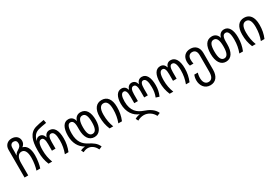

<svg xmlns="http://www.w3.org/2000/svg" viewBox="83 -2093 5290 3666"><g transform="rotate(-30 2728.0 -260.0)"><path d="M65 0H146V-271C146 -403 193 -458 261 -458C329 -458 368 -392 368 -263C368 -166 349 -63 328 0H411C432 -59 452 -168 452 -270C452 -417 403 -500 320 -520V-523C360 -551 376 -591 376 -632C376 -712 316 -770 222 -770C127 -770 65 -704 65 -613ZM143 -444C146 -482 146 -506 146 -522V-609C146 -658 171 -699 221 -699C267 -699 292 -671 292 -626C292 -574 270 -548 217 -516C182 -495 161 -474 147 -444Z M594 0H674C640 -88 624 -176 624 -276C624 -411 649 -475 708 -475C753 -475 774 -425 774 -328V-182H853V-328C853 -428 875 -475 920 -475C978 -475 1004 -410 1004 -277C1004 -179 988 -89 954 0H1034C1071 -92 1088 -178 1088 -277C1088 -446 1032 -547 927 -547C870 -547 831 -513 815 -455H812C796 -513 758 -547 707 -547C677 -547 645 -538 618 -492H615C642 -597 688 -638 761 -662C803 -675 877 -687 943 -698L930 -770C854 -757 790 -745 737 -729C587 -682 540 -532 540 -334V-282C540 -177 556 -94 594 0Z M1570 250 1636 222C1598 133 1531 90 1440 43C1346 -7 1264 -87 1264 -276C1264 -410 1291 -475 1346 -475C1397 -475 1425 -436 1425 -326V-271C1425 -109 1487 0 1611 0C1727 0 1793 -108 1793 -271C1793 -446 1732 -547 1609 -547C1548 -547 1492 -513 1472 -439H1468C1450 -513 1401 -547 1340 -547C1236 -547 1180 -445 1180 -275C1180 -117 1246 1 1357 62V65C1317 68 1282 79 1258 93L1284 146C1322 126 1355 117 1391 117C1463 117 1534 167 1570 250ZM1609 -72C1539 -72 1510 -144 1510 -271C1510 -404 1539 -475 1609 -475C1681 -475 1708 -404 1708 -271C1708 -145 1680 -72 1609 -72Z M1940 0H2020C1986 -88 1969 -176 1969 -283C1969 -424 2014 -475 2076 -475C2140 -475 2183 -424 2183 -284C2183 -179 2167 -89 2133 0H2213C2251 -92 2268 -178 2268 -284C2268 -461 2194 -547 2076 -547C1958 -547 1885 -461 1885 -284C1885 -177 1901 -94 1940 0Z M2851 250 2918 222C2877 125 2776 68 2673 34C2551 -8 2444 -91 2444 -299C2444 -414 2470 -475 2523 -475C2569 -475 2589 -425 2589 -328V-182H2669V-328C2669 -428 2691 -475 2738 -475C2788 -475 2808 -426 2808 -328V-182H2888V-328C2888 -427 2909 -475 2953 -475C3007 -475 3033 -411 3033 -277C3033 -204 3024 -139 2996 -71L3069 -48C3103 -123 3117 -195 3117 -277C3117 -446 3063 -547 2963 -547C2904 -547 2866 -513 2849 -455H2846C2830 -513 2792 -547 2738 -547C2686 -547 2647 -513 2630 -455H2628C2611 -513 2574 -547 2514 -547C2414 -547 2360 -449 2360 -299C2360 -112 2453 6 2572 52V55C2536 57 2492 73 2463 91L2490 145C2528 122 2579 106 2630 106C2717 106 2809 161 2851 250Z M3264 0H3344C3310 -88 3293 -176 3293 -276C3293 -411 3319 -475 3377 -475C3423 -475 3443 -425 3443 -328V-182H3523V-328C3523 -428 3545 -475 3589 -475C3647 -475 3674 -410 3674 -277C3674 -179 3657 -89 3623 0H3703C3741 -92 3758 -178 3758 -277C3758 -446 3702 -547 3597 -547C3540 -547 3501 -513 3484 -455H3482C3465 -513 3428 -547 3368 -547C3263 -547 3209 -446 3209 -277C3209 -177 3225 -94 3264 0Z M4022 250C4143 250 4212 161 4212 15V-352C4212 -481 4136 -547 4033 -547C3928 -547 3853 -483 3853 -363C3853 -328 3858 -302 3868 -272H3946C3939 -301 3936 -326 3936 -360C3936 -433 3971 -475 4032 -475C4095 -475 4129 -431 4129 -351V14C4129 116 4097 178 4022 178C3944 178 3915 106 3915 30C3915 -25 3926 -62 3931 -81H3854C3844 -58 3832 -18 3832 35C3832 143 3894 250 4022 250Z M4505 10C4629 10 4690 -99 4690 -269V-326C4690 -436 4719 -475 4769 -475C4825 -475 4851 -410 4851 -277C4851 -179 4835 -89 4801 0H4881C4918 -92 4935 -178 4935 -280C4935 -446 4879 -547 4777 -547C4714 -547 4666 -513 4648 -439H4644C4624 -513 4568 -547 4507 -547C4383 -547 4322 -446 4322 -269C4322 -98 4388 10 4505 10ZM4507 -62C4436 -62 4407 -135 4407 -269C4407 -404 4435 -475 4507 -475C4577 -475 4606 -404 4606 -269C4606 -134 4577 -62 4507 -62Z M5082 0H5162C5128 -88 5111 -176 5111 -283C5111 -424 5156 -475 5218 -475C5282 -475 5325 -424 5325 -284C5325 -179 5309 -89 5275 0H5355C5393 -92 5410 -178 5410 -284C5410 -461 5336 -547 5218 -547C5100 -547 5027 -461 5027 -284C5027 -177 5043 -94 5082 0Z"/></g></svg>

Font: Noto Sans Georgian Condensed
Style: Regular
Weight: 400
Width: 3
Designer: Monotype Design Team, Akaki Razmadze
Foundry: Google LLC
Version: Version 2.005